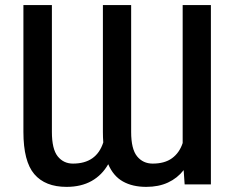

<svg xmlns="http://www.w3.org/2000/svg" viewBox="-20 -727 923 757"><path d="M72.3 -707H184.6V-207Q184.6 -139.2 207.5 -110.6Q230.5 -82 267.6 -82Q360.4 -82 387.2 -165.5Q385.7 -185.5 385.7 -207V-707H497.1V-207Q497.1 -139.2 520.5 -110.6Q543.9 -82 582 -82Q629.4 -82 658.4 -103.3Q687.5 -124.5 700.2 -163.1V-707H811.5V0H708L704.1 -56.2Q679.2 -24.4 642.3 -7.3Q605.5 9.8 556.6 9.8Q502.4 9.8 464.6 -11.5Q426.8 -32.7 406.7 -79.6Q382.3 -36.6 341.1 -13.4Q299.8 9.8 242.2 9.8Q158.2 9.8 115.2 -40.5Q72.3 -90.8 72.3 -207Z"/></svg>

Font: Pretendard Medium
Style: Regular
Weight: 500
Designer: Base glyphs from Inter by Rasmus Andersson; Hangeul glyphs from Noto Sans CJK(Source Han Sans) by Jang Soo-young and Kan
Foundry: Kil Hyung-jin
Version: Version 1.309